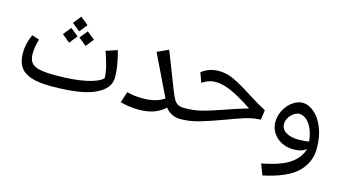

<svg xmlns="http://www.w3.org/2000/svg" viewBox="-93 -954 2823 1578"><g transform="rotate(15 1318.5 -165.0)"><path d="M829 -192Q829 -96 712 -41Q595 14 337 14Q230 14 166 -8Q102 -30 73.5 -75Q45 -120 45 -192Q45 -230 54.5 -272Q64 -314 82 -351L145 -330Q124 -264 124 -205Q124 -157 144.5 -130.5Q165 -104 212.5 -93Q260 -82 345 -82Q506 -82 607 -103.5Q708 -125 748 -162Q748 -206 734.5 -260.5Q721 -315 697 -383L793 -415Q829 -285 829 -192ZM499 -548 446 -481 379 -535 432 -603ZM581 -446 528 -379 461 -433 515 -500ZM444 -438 390 -370 323 -425 377 -492Z M1454 -45 1434 0Q1395 0 1361.5 -17Q1328 -34 1306 -63Q1226 14 1086 14Q1004 14 927 -7L957 -101Q1018 -84 1092 -84Q1205 -84 1274 -132L1104 -483L1200 -527L1324 -209Q1342 -163 1356 -140Q1370 -117 1389.5 -106.5Q1409 -96 1442 -96Z M1936 -339Q2034 -277 2088 -250L2076 -167L2051 -165Q2000 -161 1940.5 -142.5Q1881 -124 1792 -90Q1670 -45 1590.5 -22.5Q1511 0 1434 0L1414 -45L1442 -96Q1521 -96 1584.5 -111.5Q1648 -127 1750 -163Q1859 -202 1959 -231Q1838 -310 1767 -340Q1696 -370 1638 -370Q1578 -370 1525 -332L1495 -415Q1530 -441 1565 -452.5Q1600 -464 1643 -464Q1708 -464 1773 -433Q1838 -402 1936 -339Z M2582 -57Q2582 63 2496 146.5Q2410 230 2207 273L2172 180Q2340 148 2413.5 94Q2487 40 2506 -33Q2470 0 2395 0Q2339 0 2293.5 -24Q2248 -48 2222 -89Q2196 -130 2196 -179Q2196 -233 2222 -282Q2248 -331 2290 -360.5Q2332 -390 2375 -390Q2422 -390 2470.5 -350.5Q2519 -311 2550.5 -235Q2582 -159 2582 -57ZM2419 -88Q2473 -88 2506 -96Q2499 -163 2477.5 -207.5Q2456 -252 2427.5 -273.5Q2399 -295 2373 -295Q2349 -295 2325 -279Q2301 -263 2285 -237Q2269 -211 2269 -183Q2269 -139 2309.5 -113.5Q2350 -88 2419 -88Z"/></g></svg>

Font: FiraGO
Style: Italic
Weight: 400
Italic angle: -8°
Designer: bBox Type GmbH
Foundry: bBox Type GmbH
Version: Version 1.001